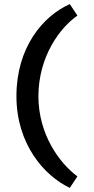

<svg xmlns="http://www.w3.org/2000/svg" viewBox="-20 -788 457 935"><path d="M60 -320C60 -87 194 67 320 127L357 71C270 7 167 -133 167 -320C168 -515 273 -654 357 -712L320 -768C187 -709 60 -555 60 -320Z"/></svg>

Font: Gully SemiBold
Style: Regular
Weight: 600
Designer: jaikishan Patel
Foundry: MagicType
Version: Version 1.000;Glyphs 3.2 (3242)